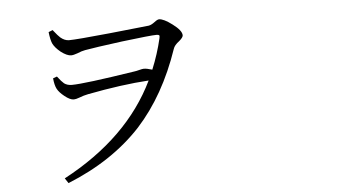

<svg xmlns="http://www.w3.org/2000/svg" viewBox="-50 -769 1601 896"><g transform="rotate(-5 750.0 -320.5)"><path d="M236.3 42 220.7 18.6Q525.4 -143.6 650.4 -402.3Q524.4 -394.5 363.3 -363.3Q342.8 -359.4 320.3 -350.6Q304.7 -344.7 294.9 -344.7Q277.3 -344.7 252 -365.2Q228.5 -383.8 219.2 -401.4Q210 -418.9 207 -451.2L225.6 -458Q245.1 -432.6 255.9 -423.8Q270.5 -413.1 292 -413.1Q349.6 -413.1 587.9 -450.2Q596.7 -451.2 611.3 -455.1Q626 -459 632.8 -459Q646.5 -459 671.9 -451.2Q701.2 -522.5 717.8 -593.8Q720.7 -605.5 717.8 -608.4Q714.8 -611.3 705.1 -611.3Q678.7 -611.3 543 -594.7Q409.2 -577.1 367.2 -569.3Q350.6 -566.4 330.1 -557.6Q311.5 -550.8 300.8 -550.8Q281.2 -550.8 252.9 -572.3Q226.6 -593.8 216.8 -614.3Q209 -632.8 205.1 -668L224.6 -675.8Q225.6 -674.8 227.5 -671.9Q246.1 -648.4 256.8 -638.7Q276.4 -622.1 296.9 -622.1Q332 -622.1 487.3 -637.7Q614.3 -650.4 672.9 -657.2Q685.5 -659.2 702.1 -671.9Q715.8 -682.6 723.6 -682.6Q745.1 -682.6 785.2 -652.3Q827.1 -621.1 827.1 -598.6Q827.1 -588.9 808.6 -573.2Q785.2 -555.7 780.3 -539.1Q708 -327.1 581.1 -187.5Q447.3 -43 236.3 42Z"/></g></svg>

Font: Bpmf Zihi Box R
Style: R
Weight: 400
Foundry: But Ko
Version: Version 1.320